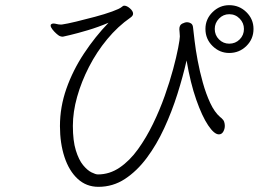

<svg xmlns="http://www.w3.org/2000/svg" viewBox="-20 -720 1040 743"><path d="M961 -608Q961 -569 933.5 -542Q906 -515 867 -515Q830 -515 802.5 -542Q775 -569 775 -608Q775 -646 802.5 -673Q830 -700 867 -700Q906 -700 933.5 -673Q961 -646 961 -608ZM837 -263Q845 -256 847.5 -248.5Q850 -241 850 -233Q850 -221 844 -210.5Q838 -200 827 -200Q809 -200 785.5 -235Q762 -270 739.5 -334Q717 -398 702 -486Q688 -424 666.5 -356Q645 -288 615.5 -224Q586 -160 548 -109Q510 -58 463.5 -27.5Q417 3 361 3Q314 3 280.5 -28Q247 -59 229.5 -112.5Q212 -166 212 -232Q212 -306 237 -377Q262 -448 305 -513Q348 -578 400 -632Q360 -615 319.5 -603Q279 -591 251.5 -584.5Q224 -578 223 -578Q216 -578 210 -581Q206 -583 198 -590Q190 -597 183 -606Q176 -615 176 -621Q176 -625 178 -626Q181 -629 187 -629Q192 -629 199.5 -627Q207 -625 215 -625H219Q240 -628 275 -636.5Q310 -645 347.5 -655Q385 -665 414 -675.5Q443 -686 451 -693Q456 -698 461 -698Q471 -698 483 -687.5Q495 -677 495 -667Q495 -659 485 -652Q436 -618 395 -568.5Q354 -519 324.5 -461.5Q295 -404 278.5 -345.5Q262 -287 262 -233Q262 -175 273.5 -138Q285 -101 301.5 -81Q318 -61 334 -53Q350 -45 359 -45Q404 -45 443 -71.5Q482 -98 514 -142.5Q546 -187 572 -240.5Q598 -294 617.5 -349Q637 -404 650 -452.5Q663 -501 669.5 -535Q676 -569 676 -579Q676 -588 675 -594.5Q674 -601 674 -607Q674 -623 685 -628.5Q696 -634 704 -634Q712 -634 719 -629.5Q726 -625 727 -614Q729 -597 733 -562.5Q737 -528 745 -485.5Q753 -443 765 -400Q777 -357 793.5 -321.5Q810 -286 832 -267ZM924 -608Q924 -631 907.5 -648Q891 -665 867 -665Q844 -665 827.5 -648Q811 -631 811 -608Q811 -584 827.5 -567.5Q844 -551 867 -551Q891 -551 907.5 -567.5Q924 -584 924 -608Z"/></svg>

Font: Moon Stars Kai T Light
Style: Regular
Weight: 300
Designer: GuiWonder
Version: Version 1.101